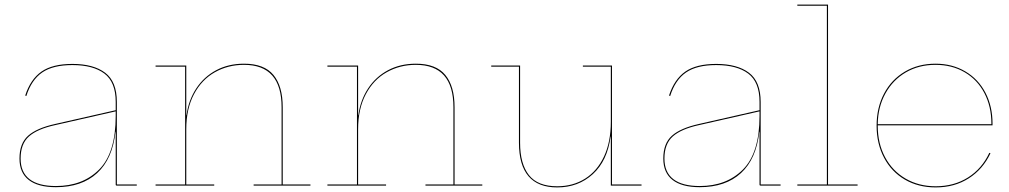

<svg xmlns="http://www.w3.org/2000/svg" viewBox="-20 -810 4403 838"><path d="M577 -5V0H489Q485 0 485 -4V-235H484Q471 -116 404 -54.5Q337 7 224 7Q146 7 105.5 -24.5Q65 -56 65 -118Q65 -184 102.5 -217.5Q140 -251 221 -269L485 -329V-365Q485 -452 435.5 -489Q386 -526 296 -526Q211 -526 164 -493.5Q117 -461 95 -391L90 -393Q113 -464 161 -497.5Q209 -531 296 -531Q388 -531 439 -492.5Q490 -454 490 -365V-5ZM485 -304V-324L221 -264Q143 -247 106.5 -214.5Q70 -182 70 -118Q70 -58 109 -28Q148 2 224 2Q341 2 413 -70.5Q485 -143 485 -304Z M1335 -5V0H1087V-5H1209V-342Q1209 -527 1045 -527Q975 -527 917.5 -494.5Q860 -462 826.5 -398.5Q793 -335 793 -246V-5H915V0H659V-5H788V-519H659V-524H793V-307H794Q803 -373 836.5 -424Q870 -475 923.5 -503.5Q977 -532 1045 -532Q1133 -532 1173.5 -483Q1214 -434 1214 -342V-5Z M2085 -5V0H1837V-5H1959V-342Q1959 -527 1795 -527Q1725 -527 1667.5 -494.5Q1610 -462 1576.5 -398.5Q1543 -335 1543 -246V-5H1665V0H1409V-5H1538V-519H1409V-524H1543V-307H1544Q1553 -373 1586.5 -424Q1620 -475 1673.5 -503.5Q1727 -532 1795 -532Q1883 -532 1923.5 -483Q1964 -434 1964 -342V-5Z M2780 -5V0H2646V-214H2645Q2631 -108 2567.5 -50Q2504 8 2412 8Q2245 8 2245 -187V-519H2124V-524H2250V-187Q2250 -95 2288.5 -46Q2327 3 2412 3Q2481 3 2534 -30.5Q2587 -64 2616.5 -127.5Q2646 -191 2646 -278V-519H2524V-524H2651V-5Z M3387 -5V0H3299Q3295 0 3295 -4V-235H3294Q3281 -116 3214 -54.5Q3147 7 3034 7Q2956 7 2915.5 -24.5Q2875 -56 2875 -118Q2875 -184 2912.5 -217.5Q2950 -251 3031 -269L3295 -329V-365Q3295 -452 3245.5 -489Q3196 -526 3106 -526Q3021 -526 2974 -493.5Q2927 -461 2905 -391L2900 -393Q2923 -464 2971 -497.5Q3019 -531 3106 -531Q3198 -531 3249 -492.5Q3300 -454 3300 -365V-5ZM3295 -304V-324L3031 -264Q2953 -247 2916.5 -214.5Q2880 -182 2880 -118Q2880 -58 2919 -28Q2958 2 3034 2Q3151 2 3223 -70.5Q3295 -143 3295 -304Z M3723 -5V0H3460V-5H3589V-785H3460V-790H3594V-5Z M4312 -270V-263H3811V-261Q3811 -184 3843 -124Q3875 -64 3932.5 -30.5Q3990 3 4064 3Q4144 3 4205 -35.5Q4266 -74 4298 -143L4303 -141Q4270 -71 4208 -31.5Q4146 8 4064 8Q3988 8 3929.5 -26Q3871 -60 3838.5 -121.5Q3806 -183 3806 -261Q3806 -340 3838.5 -401.5Q3871 -463 3929.5 -497.5Q3988 -532 4063 -532Q4136 -532 4193 -498.5Q4250 -465 4281 -405.5Q4312 -346 4312 -270ZM4307 -268V-270Q4307 -345 4276.5 -403.5Q4246 -462 4190.5 -494.5Q4135 -527 4063 -527Q3990 -527 3933.5 -494Q3877 -461 3844.5 -402Q3812 -343 3811 -268Z"/></svg>

Font: Hepta Slab Hairline
Style: Regular
Weight: 400
Designer: Michael LaGattuta
Foundry: Michael LaGattuta
Version: Version 1.100; ttfautohint (v1.8) -l 8 -r 50 -G 200 -x 14 -D